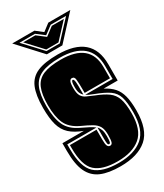

<svg xmlns="http://www.w3.org/2000/svg" viewBox="-189 -819 766 899"><g transform="rotate(-30 193.5 -369.0)"><path d="M188 7Q124 7 84 -10Q44 -27 24.5 -67.5Q5 -108 5 -181V-223H121Q78 -239 53.5 -261.5Q29 -284 19 -319.5Q9 -355 9 -411Q9 -480 26 -520Q43 -560 83 -577Q123 -594 193 -594Q376 -594 376 -436V-348H300Q331 -332 348.5 -312Q366 -292 374 -261.5Q382 -231 382 -183Q382 -80 332 -36.5Q282 7 188 7ZM188 -11Q273 -11 319 -50Q365 -89 365 -183Q365 -237 356 -266Q347 -295 322 -312.5Q297 -330 249 -348Q233 -354 225 -358Q217 -362 211 -366H359V-436Q359 -576 193 -576Q130 -576 94 -560Q58 -544 42.5 -508Q27 -472 27 -411Q27 -347 45 -307Q63 -267 115 -243Q138 -232 153.5 -224Q169 -216 180 -207H22V-181Q22 -84 61.5 -47.5Q101 -11 188 -11ZM188 -20Q106 -20 68.5 -54Q31 -88 31 -181V-198H175V-145Q175 -119 179.5 -110Q184 -101 193 -101Q203 -101 206.5 -112Q210 -123 210 -151Q210 -181 200.5 -197Q191 -213 171 -224.5Q151 -236 118 -251Q69 -274 52 -311.5Q35 -349 35 -411Q35 -469 49.5 -503Q64 -537 98.5 -551.5Q133 -566 193 -566Q350 -566 350 -436V-375H213V-390Q213 -409 212.5 -422.5Q212 -436 211 -446Q210 -465 195 -465Q188 -465 183 -457Q178 -449 178 -421Q178 -392 186.5 -378Q195 -364 211 -357Q227 -350 248 -341Q289 -325 312.5 -308Q336 -291 346 -262.5Q356 -234 356 -183Q356 -94 312 -57Q268 -20 188 -20ZM204 -371Q196 -378 191 -389Q186 -400 186 -421Q186 -442 188.5 -449Q191 -456 195 -456Q201 -456 203 -439Q204 -431 204 -418.5Q204 -406 204 -390ZM193 -110Q187 -110 185.5 -118Q184 -126 184 -148V-205Q193 -195 197.5 -182Q202 -169 202 -148Q202 -125 200 -117.5Q198 -110 193 -110ZM150 -620 35 -745H155L192 -716L230 -745H349L234 -620ZM66 -731 156 -634H228L318 -731H235L192 -699L150 -731ZM82 -724H148L192 -690L237 -724H302L225 -641H159Z"/></g></svg>

Font: Alumni Sans Collegiate One SC
Style: Regular
Weight: 400
Designer: Robert E. Leuschke
Foundry: Robert E. Leuschke
Version: Version 1.100